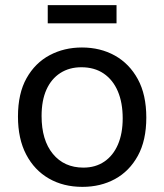

<svg xmlns="http://www.w3.org/2000/svg" viewBox="-20 -715 640 748"><path d="M301 13Q227 13 170.5 -19.5Q114 -52 82 -113Q50 -174 50 -261Q50 -351 83.5 -410.5Q117 -470 173.5 -500Q230 -530 299 -530Q371 -530 427.5 -498.5Q484 -467 517 -406.5Q550 -346 550 -257Q550 -168 517 -108Q484 -48 428 -17.5Q372 13 301 13ZM305 -62Q352 -62 386.5 -85.5Q421 -109 439.5 -152Q458 -195 458 -254Q458 -315 439 -359.5Q420 -404 384 -428.5Q348 -453 297 -453Q250 -453 215 -430.5Q180 -408 161 -366Q142 -324 142 -263Q142 -169 186 -115.5Q230 -62 305 -62ZM166 -624V-695H434V-624Z"/></svg>

Font: Bricolage Grotesque 16pt
Style: Regular
Weight: 400
Version: Version 1.001;gftools[0.9.33.dev8+g029e19f]